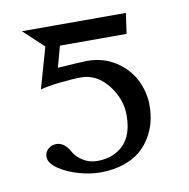

<svg xmlns="http://www.w3.org/2000/svg" viewBox="-58 -486 545 555"><g transform="rotate(-10 214.5 -208.5)"><path d="M296.9 -138.2Q296.9 -186 264.4 -227.1Q231.9 -268.1 186 -268.1Q162.1 -268.1 124.3 -263.9Q86.4 -259.8 65.9 -253.9L100.1 -374L41 -429.2H346.2L337.9 -371.1V-369.1H142.1L125 -307.1Q195.8 -312 211.9 -312Q259.3 -312 295.7 -288.1Q332 -264.2 349.6 -228.5Q367.2 -192.9 367.2 -153.8Q367.2 -129.9 361.8 -107.2Q356.4 -84.5 343.5 -62.5Q330.6 -40.5 311.3 -24.2Q292 -7.8 261.7 2.2Q231.4 12.2 193.8 12.2Q164.6 12.2 130.9 2.7Q97.2 -6.8 72.5 -23.7Q47.9 -40.5 47.9 -59.1Q47.9 -72.8 57.9 -81.8Q67.9 -90.8 82 -90.8Q106 -90.8 122.1 -61Q131.3 -44.9 149.7 -33.4Q168 -22 190.9 -22Q238.3 -22 267.6 -50.8Q296.9 -79.6 296.9 -138.2Z"/></g></svg>

Font: Linux Biolinum
Style: Regular
Weight: 400
Designer: Philipp H. Poll
Foundry: Philipp H. Poll
Version: Version 0.6.4